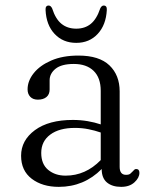

<svg xmlns="http://www.w3.org/2000/svg" viewBox="-20 -680 566 710"><path d="M58 -104Q58 -161 109.2 -198.8Q160.5 -236.5 249.5 -236.5Q277.5 -236.5 304 -232Q330.5 -227.5 352.5 -220V-344Q352.5 -392.5 326.2 -418Q300 -443.5 253 -443.5Q207.5 -443.5 185.5 -425.8Q163.5 -408 163.5 -383V-349Q163.5 -331 151.8 -321.2Q140 -311.5 120 -311.5Q102 -311.5 92 -322Q82 -332.5 82 -349.5Q82 -381 104.8 -409.5Q127.5 -438 169.5 -456.2Q211.5 -474.5 270 -474.5Q347 -474.5 384.8 -438.2Q422.5 -402 422.5 -342V-63Q422.5 -33.5 446 -33.5Q457 -33.5 462 -37.8Q467 -42 471 -46.5Q474 -50 476.8 -52.5Q479.5 -55 483.5 -55Q495.5 -55 495.5 -41Q495.5 -22.5 477.2 -5.8Q459 11 428 11Q395 11 375.5 -5.2Q356 -21.5 356 -55Q290.5 11 197.5 11Q136.5 11 97.2 -19Q58 -49 58 -104ZM132.5 -114.5Q132.5 -73 158.2 -51.8Q184 -30.5 222.5 -30.5Q296.5 -30.5 352.5 -88V-190Q331 -197.5 307.2 -202.2Q283.5 -207 257 -207Q199 -207 165.8 -182.2Q132.5 -157.5 132.5 -114.5ZM262 -574Q294 -574 315.8 -591.8Q337.5 -609.5 350.5 -648.5Q355.5 -659.5 363.5 -659.5Q376 -659.5 375 -643Q372 -587.5 341.2 -554.5Q310.5 -521.5 262 -521.5Q213 -521.5 182 -554.5Q151 -587.5 148.5 -643Q147.5 -659.5 160 -659.5Q168 -659.5 173 -648.5Q185.5 -609.5 207.5 -591.8Q229.5 -574 262 -574Z"/></svg>

Font: Fraunces 9pt Soft Light
Style: Regular
Weight: 300
Version: Version 1.000;[0bf87f6ff]